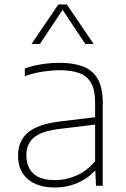

<svg xmlns="http://www.w3.org/2000/svg" viewBox="-20 -828 562 856"><path d="M225 8Q148 8 104.2 -29.2Q60.5 -66.5 60.5 -134Q60.5 -200.5 104.8 -237.5Q149 -274.5 248 -286.5L404 -305.5V-370.5Q404 -428.5 385.2 -459.8Q366.5 -491 331.2 -503Q296 -515 246 -515Q213 -515 172.5 -509Q132 -503 90.5 -488.5V-522.5Q123.5 -535 165.2 -541.5Q207 -548 245.5 -548Q306 -548 349 -532Q392 -516 415 -477.2Q438 -438.5 438 -371V0H408L405 -65.5H401Q371.5 -32 324.8 -12Q278 8 225 8ZM97.5 -136.5Q97.5 -83 129 -54Q160.5 -25 226 -25Q274.5 -25 320.8 -45.2Q367 -65.5 404 -109.5V-272.5L247 -253.5Q166.5 -244 132 -215.5Q97.5 -187 97.5 -136.5ZM120.5 -632 240 -808H278L397.5 -632H360.5L259 -784L158 -632Z"/></svg>

Font: Encode Sans SemiExpanded SemiExpanded Thin
Style: Regular
Weight: 100
Width: 6
Designer: Multiple Designers
Foundry: Impallari Type
Version: Version 3.000; ttfautohint (v1.8.3) -l 8 -r 50 -G 200 -x 14 